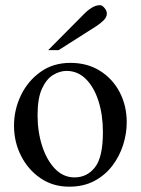

<svg xmlns="http://www.w3.org/2000/svg" viewBox="-20 -701 540 736"><path d="M465.8 -231.9Q465.8 -189 451.9 -145.3Q438 -101.6 410.4 -65.4Q382.8 -29.3 341.6 -7.3Q300.3 14.6 245.1 14.6Q182.6 14.6 135 -18.1Q87.4 -50.8 60.5 -104Q33.7 -157.2 33.7 -219.2Q33.7 -279.8 59.8 -334.7Q85.9 -389.6 134.5 -424.8Q183.1 -460 250 -460Q314.5 -460 363 -429.7Q411.6 -399.4 438.7 -347.7Q465.8 -295.9 465.8 -231.9ZM374.5 -194.3Q374.5 -260.7 357.4 -314Q340.3 -367.2 309.1 -398.2Q277.8 -429.2 234.9 -429.2Q209.5 -429.2 183.8 -413.8Q158.2 -398.4 141.1 -361.6Q124 -324.7 124 -259.8Q124 -195.8 141.6 -141.4Q159.2 -86.9 190.9 -54Q222.7 -21 265.6 -21Q314 -21 344.2 -59.8Q374.5 -98.6 374.5 -194.3ZM389.6 -649.4Q389.6 -635.3 377.2 -623Q364.7 -610.8 349.1 -600.6L204.6 -508.8H164.6L303.2 -648.4Q315.9 -661.6 331.8 -671.4Q347.7 -681.2 363.8 -681.2Q371.6 -681.2 380.6 -670.4Q389.6 -659.7 389.6 -649.4Z"/></svg>

Font: BabelStone Roman
Style: Regular
Weight: 400
Designer: Walt Agee, Victor Gaultney, Peter Martin, Debbi Hosken, Becca Hirsbrunner (SIL); Andrew West (BabelStone)
Foundry: BabelStone
Version: Version 16.000